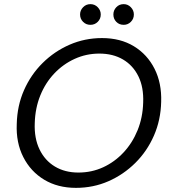

<svg xmlns="http://www.w3.org/2000/svg" viewBox="-20 -896 825 928"><path d="M347 12Q259 12 193.5 -27.5Q128 -67 92.5 -137Q57 -207 61 -297Q63 -385 96 -460Q129 -535 186 -591.5Q243 -648 316.5 -680Q390 -712 473 -712Q562 -712 627 -672.5Q692 -633 727 -563.5Q762 -494 759 -404Q757 -316 724 -240.5Q691 -165 634 -108.5Q577 -52 504 -20Q431 12 347 12ZM359 -62Q423 -62 478.5 -87.5Q534 -113 577 -159Q620 -205 645 -266.5Q670 -328 672 -400Q675 -474 649 -527Q623 -580 574.5 -608.5Q526 -637 460 -637Q397 -637 341 -611.5Q285 -586 242 -540.5Q199 -495 174.5 -434Q150 -373 148 -301Q145 -228 171 -174Q197 -120 245.5 -91Q294 -62 359 -62ZM417 -776Q396 -776 381.5 -790.5Q367 -805 367 -826Q367 -846 381.5 -861Q396 -876 417 -876Q438 -876 452.5 -861Q467 -846 467 -826Q467 -805 452.5 -790.5Q438 -776 417 -776ZM578 -776Q556 -776 542 -790.5Q528 -805 528 -826Q528 -846 542 -861Q556 -876 578 -876Q598 -876 612.5 -861Q627 -846 627 -826Q627 -805 612.5 -790.5Q598 -776 578 -776Z"/></svg>

Font: DM Sans 17pt
Style: Italic
Weight: 400
Italic angle: -10°
Version: Version 4.004;gftools[0.9.30]